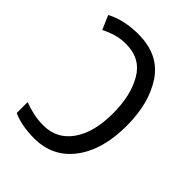

<svg xmlns="http://www.w3.org/2000/svg" viewBox="-209 -836 957 957"><g transform="rotate(45 269.5 -357.5)"><path d="M483 -360Q483 -521 414 -623Q345 -725 202 -725Q99 -725 27 -686L59 -612Q87 -627 120.5 -637Q154 -647 192 -647Q295 -647 343 -564.5Q391 -482 391 -357Q391 -222 336.5 -145Q282 -68 188 -68Q150 -68 116 -75.5Q82 -83 50 -95V-18Q112 10 200 10Q332 10 407.5 -91Q483 -192 483 -360Z"/></g></svg>

Font: Noto Sans UI SemiCondensed
Style: Regular
Weight: 400
Width: 4
Designer: Monotype Design Team
Foundry: Monotype Imaging Inc.
Version: 1.001